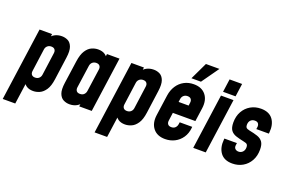

<svg xmlns="http://www.w3.org/2000/svg" viewBox="-119 -1201 2709 1801"><g transform="rotate(20 1235.5 -300.0)"><path d="M-4 180 98 -550H223L211 -466L193 -495Q213.5 -527.5 245.2 -545.2Q277 -563 318 -563Q350.5 -563 378.5 -548.8Q406.5 -534.5 420.8 -496.5Q435 -458.5 425 -388L394 -162Q384.5 -91.5 359.2 -53.8Q334 -16 301.5 -1.5Q269 13 237 13Q196 13 169.8 -5Q143.5 -23 132 -55L158 -84L121 180ZM212 -112Q235.5 -112 250.8 -125.8Q266 -139.5 269 -162L300 -388Q303 -410.5 292 -424.2Q281 -438 257 -438Q234 -438 218.5 -424.2Q203 -410.5 200 -388L169 -162Q166 -139.5 177 -125.8Q188 -112 212 -112Z M600 13Q567.5 13 539 -1.5Q510.5 -16 496.2 -53.8Q482 -91.5 492 -162L524 -388Q534 -458.5 558.8 -496.5Q583.5 -534.5 615.8 -548.8Q648 -563 680 -563Q721.5 -563 748.2 -545.2Q775 -527.5 786 -495L760 -466L771 -550H896L819 0H694L706 -84L724 -55Q704 -23 672.8 -5Q641.5 13 600 13ZM659.5 -112Q684.5 -112 699.2 -126.2Q714 -140.5 717 -162L749 -388Q752 -410 741 -424Q730 -438 706 -438Q684 -438 668.2 -424.8Q652.5 -411.5 649 -388L617 -162Q614 -140.5 624.5 -126.2Q635 -112 659.5 -112Z M913 180 1015 -550H1140L1128 -466L1110 -495Q1130.5 -527.5 1162.2 -545.2Q1194 -563 1235 -563Q1267.5 -563 1295.5 -548.8Q1323.5 -534.5 1337.8 -496.5Q1352 -458.5 1342 -388L1311 -162Q1301.5 -91.5 1276.2 -53.8Q1251 -16 1218.5 -1.5Q1186 13 1154 13Q1113 13 1086.8 -5Q1060.5 -23 1049 -55L1075 -84L1038 180ZM1129 -112Q1152.5 -112 1167.8 -125.8Q1183 -139.5 1186 -162L1217 -388Q1220 -410.5 1209 -424.2Q1198 -438 1174 -438Q1151 -438 1135.5 -424.2Q1120 -410.5 1117 -388L1086 -162Q1083 -139.5 1094 -125.8Q1105 -112 1129 -112Z M1554 13Q1474.5 13 1434 -38Q1393.5 -89 1405 -172L1434 -378Q1442 -433.5 1469.2 -475.2Q1496.5 -517 1539 -540Q1581.5 -563 1635 -563Q1714.5 -563 1755 -512.2Q1795.5 -461.5 1784 -378L1765 -243H1524L1540 -358H1656L1660 -388Q1663 -410.5 1652 -424.2Q1641 -438 1617 -438Q1594 -438 1578.5 -424.2Q1563 -410.5 1560 -388L1529 -162Q1526 -139.5 1536.8 -125.8Q1547.5 -112 1571.5 -112Q1596.5 -112 1610.8 -126.5Q1625 -141 1628 -162L1631 -182H1756L1755 -172Q1749.5 -114.5 1721.2 -73Q1693 -31.5 1649.5 -9.2Q1606 13 1554 13ZM1593 -608 1675 -780H1810L1688 -608Z M1832 0 1909 -550H2034L1957 0ZM1915 -590 1933 -720H2058L2040 -590Z M2225 13Q2144 13 2106 -38.2Q2068 -89.5 2076 -172L2077 -182H2202L2199 -162Q2195.5 -137.5 2208.5 -124.8Q2221.5 -112 2242 -112Q2267 -112 2283.5 -129.2Q2300 -146.5 2300 -175.5Q2300 -191 2295 -199.2Q2290 -207.5 2280.5 -211.5Q2271 -215.5 2257 -218Q2211.5 -227.5 2177 -238.5Q2142.5 -249.5 2123.2 -275Q2104 -300.5 2104 -353Q2104 -416 2130.5 -463.2Q2157 -510.5 2202.8 -536.8Q2248.5 -563 2305.5 -563Q2387 -563 2424.8 -511.8Q2462.5 -460.5 2454 -378L2453 -368H2328L2331 -388Q2334 -408.5 2324.2 -423.2Q2314.5 -438 2289 -438Q2263.5 -438 2247.2 -421.5Q2231 -405 2231 -375.5Q2231 -360 2236.2 -351.8Q2241.5 -343.5 2251 -339.8Q2260.5 -336 2274 -333Q2321 -324 2355.2 -312.5Q2389.5 -301 2408.2 -275.5Q2427 -250 2427 -198Q2427 -135 2400.5 -87.5Q2374 -40 2328.2 -13.5Q2282.5 13 2225 13Z"/></g></svg>

Font: Mohave Light
Style: Bold Italic
Weight: 700
Italic angle: -8°
Version: Version 2.003